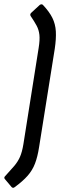

<svg xmlns="http://www.w3.org/2000/svg" viewBox="-39 -725 280 894"><path d="M15 146 -17 108Q-22 101 -14 94Q11 67 27.5 47.5Q44 28 54 5.5Q64 -17 70 -54L141 -502Q147 -539 144.5 -562.5Q142 -586 131.5 -605.5Q121 -625 104 -650Q99 -658 106 -665L146 -702Q155 -708 161 -702Q191 -670 205 -641.5Q219 -613 221 -579Q223 -545 216 -498L143 -40Q136 5 124 36.5Q112 68 89.5 93.5Q67 119 30 146Q22 153 15 146Z"/></svg>

Font: Sofia Sans Condensed Medium
Style: Italic
Weight: 500
Italic angle: -9°
Designer: Botio Nikoltchev, Ani Petrova
Foundry: lettersoup
Version: Version 4.101; ttfautohint (v1.8.4.7-5d5b)